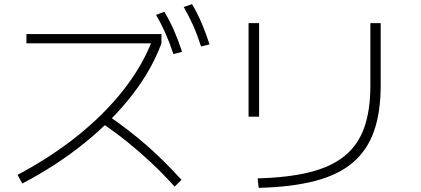

<svg xmlns="http://www.w3.org/2000/svg" viewBox="-20 -875 2040 930"><path d="M65 -28Q227 -114 356.5 -218Q486 -322 577.5 -438.5Q669 -555 716 -677L729 -665H108V-710H762V-665Q715 -537 619.5 -414Q524 -291 389 -182Q254 -73 88 14ZM826 29Q769 -34 713 -86.5Q657 -139 597.5 -187Q538 -235 470 -281L501 -317Q603 -247 688.5 -172.5Q774 -98 859 -4ZM820 -613Q801 -670 781 -715Q761 -760 736 -803L776 -818Q803 -773 823.5 -726Q844 -679 862 -624ZM954 -650Q935 -708 915 -753Q895 -798 870 -841L910 -855Q937 -810 957 -762.5Q977 -715 995 -660Z M1228 -11Q1378 -15 1482.5 -41.5Q1587 -68 1651 -121Q1715 -174 1744.5 -257.5Q1774 -341 1774 -461V-763H1824V-462Q1824 -332 1791.5 -239.5Q1759 -147 1689 -87.5Q1619 -28 1506 1.5Q1393 31 1233 35ZM1184 -310V-763H1235V-310Z"/></svg>

Font: M PLUS 1 Thin Light
Style: Regular
Weight: 300
Version: Version 1.001